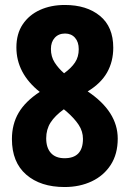

<svg xmlns="http://www.w3.org/2000/svg" viewBox="-20 -743 522 773"><path d="M241 -723Q329 -723 382.5 -679Q436 -635 436 -551Q436 -495 411 -451Q386 -407 333 -375Q454 -294 454 -185Q454 -123 426 -79.5Q398 -36 349.5 -13Q301 10 240 10Q143 10 85.5 -40Q28 -90 28 -183Q28 -243 55 -289Q82 -335 140 -373Q46 -448 46 -552Q46 -607 71.5 -645Q97 -683 141 -703Q185 -723 241 -723ZM242 -608Q216 -608 200.5 -591Q185 -574 185 -546Q185 -515 200 -491.5Q215 -468 238 -448Q267 -469 282 -491.5Q297 -514 297 -545Q297 -574 282 -591Q267 -608 242 -608ZM166 -186Q166 -148 185 -127Q204 -106 240 -106Q314 -106 314 -184Q314 -214 297 -240Q280 -266 248 -294L237 -303Q201 -277 183.5 -249.5Q166 -222 166 -186Z"/></svg>

Font: Noto Sans Sinhala ExtraCondensed ExtraBold
Style: Regular
Weight: 800
Width: 2
Designer: Jelle Bosma - Monotype Design Team
Foundry: Monotype Imaging Inc.
Version: Version 2.006; ttfautohint (v1.8.4.7-5d5b)